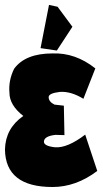

<svg xmlns="http://www.w3.org/2000/svg" viewBox="-24 -726 416 777"><path d="M188.5 -509.8Q281.2 -513.2 361.8 -449.2L313.5 -326.2Q262.7 -357.4 217.8 -354Q172.9 -348.6 172.9 -333Q172.9 -314.5 196.3 -302.7L234.4 -298.3L236.8 -179.2L200.2 -180.2Q153.8 -174.8 153.8 -152.3Q153.8 -134.8 199.2 -129.9Q249 -126.5 320.8 -181.2L369.6 -34.2Q283.7 30.8 188.5 30.8Q-2 30.8 -3.9 -121.1Q-2 -206.5 70.3 -256.8Q14.2 -300.3 14.2 -351.1Q9.8 -400.4 33.2 -447.8Q78.6 -509.8 188.5 -509.8ZM174.3 -706.1 209 -698.7 269 -617.7 206.1 -521.5 140.1 -531.2Z"/></svg>

Font: Lapsus Pro (theguybrush.com)
Style: Bold
Weight: 700
Designer: Jose Roses
Version: Version 1.00 February 9, 2018, initial release